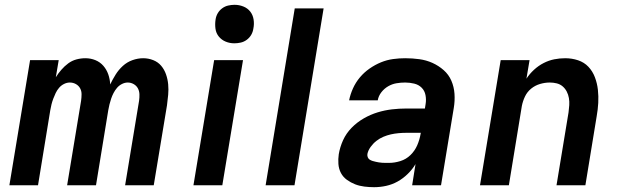

<svg xmlns="http://www.w3.org/2000/svg" viewBox="-20 -770 2590 798"><path d="M19 0 105 -520H224L212 -449Q222 -465 235 -480Q248 -495 263.5 -506.5Q279 -518 297.5 -523Q316 -528 335 -528Q357 -528 376.5 -520Q396 -512 409.5 -496.5Q423 -481 430 -461Q437 -441 438 -419Q448 -440 460.5 -460Q473 -480 490.5 -496Q508 -512 530.5 -520Q553 -528 575 -528Q597 -528 617 -520Q637 -512 650 -496.5Q663 -481 670 -461Q677 -441 679 -419.5Q681 -398 679 -376Q677 -354 674 -332L619 0H500L558 -351Q560 -365 559.5 -378.5Q559 -392 553 -403Q547 -414 535.5 -420.5Q524 -427 511 -427Q499 -427 487 -421Q475 -415 466.5 -405Q458 -395 452 -383.5Q446 -372 442 -360Q438 -348 435 -336Q432 -324 430 -312L379 0H259L317 -351Q319 -365 319 -378.5Q319 -392 313 -403Q307 -414 295.5 -420.5Q284 -427 270 -427Q258 -427 246 -421Q234 -415 225.5 -405Q217 -395 211.5 -383.5Q206 -372 201.5 -360Q197 -348 194 -336Q191 -324 189 -312L138 0Z M784 0 870 -520H990L904 0ZM954 -590Q935 -590 918 -597Q901 -604 889.5 -618Q878 -632 875.5 -651Q873 -670 876 -689Q878 -703 885 -715Q892 -727 903.5 -735.5Q915 -744 928.5 -747Q942 -750 955 -750Q974 -750 991.5 -743Q1009 -736 1020 -722Q1031 -708 1034 -689Q1037 -670 1033 -651Q1031 -637 1024 -625Q1017 -613 1005.5 -604.5Q994 -596 980.5 -593Q967 -590 954 -590Z M1084 0 1205 -735H1325L1204 0Z M1535 8Q1515 8 1494.5 5.5Q1474 3 1456 -4Q1438 -11 1422 -22.5Q1406 -34 1397 -51Q1388 -68 1386.5 -88.5Q1385 -109 1388 -129Q1393 -159 1406 -187.5Q1419 -216 1441.5 -239Q1464 -262 1492 -278Q1520 -294 1549.5 -303Q1579 -312 1609 -315.5Q1639 -319 1669 -319H1746L1749 -338Q1752 -356 1748.5 -374.5Q1745 -393 1732.5 -405.5Q1720 -418 1701.5 -422.5Q1683 -427 1664 -427Q1646 -427 1628 -424Q1610 -421 1593.5 -411.5Q1577 -402 1565 -386.5Q1553 -371 1550 -353H1431Q1436 -378 1447 -402.5Q1458 -427 1475.5 -448Q1493 -469 1516 -485Q1539 -501 1563.5 -511Q1588 -521 1613.5 -524.5Q1639 -528 1664 -528Q1694 -528 1723 -524Q1752 -520 1777.5 -508.5Q1803 -497 1824 -478.5Q1845 -460 1856 -434.5Q1867 -409 1869 -380Q1871 -351 1866 -321L1813 0H1693L1707 -88Q1694 -66 1674.5 -47Q1655 -28 1632.5 -15.5Q1610 -3 1585 2.5Q1560 8 1535 8ZM1597 -93Q1620 -93 1644 -100.5Q1668 -108 1686 -125.5Q1704 -143 1714 -166Q1724 -189 1728 -213L1729 -218H1669Q1653 -218 1636.5 -216.5Q1620 -215 1604.5 -211.5Q1589 -208 1573.5 -201.5Q1558 -195 1544.5 -184.5Q1531 -174 1520.5 -159.5Q1510 -145 1507 -130Q1506 -123 1508.5 -116.5Q1511 -110 1516.5 -106.5Q1522 -103 1528.5 -101Q1535 -99 1542 -97.5Q1549 -96 1555 -95Q1561 -94 1568.5 -93.5Q1576 -93 1583 -93Q1590 -93 1597 -93Z M1975 0 2061 -520H2181L2168 -443Q2181 -463 2199.5 -480Q2218 -497 2239.5 -508Q2261 -519 2283.5 -523.5Q2306 -528 2329 -528Q2357 -528 2382.5 -519.5Q2408 -511 2425.5 -492.5Q2443 -474 2452.5 -449Q2462 -424 2465 -397Q2468 -370 2466.5 -342.5Q2465 -315 2460 -287L2413 0H2293L2343 -303Q2345 -318 2346 -333Q2347 -348 2344.5 -362.5Q2342 -377 2335.5 -389.5Q2329 -402 2318.5 -411Q2308 -420 2294 -423.5Q2280 -427 2265 -427Q2245 -427 2224.5 -421Q2204 -415 2187.5 -401.5Q2171 -388 2162 -369Q2153 -350 2149 -330L2095 0Z"/></svg>

Font: Iosevka Aile
Style: Bold Italic
Weight: 700
Italic angle: -9°
Designer: Belleve Invis
Foundry: Belleve Invis
Version: Version 28.0.1; ttfautohint (v1.8.4)